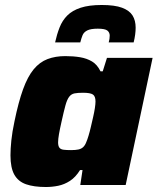

<svg xmlns="http://www.w3.org/2000/svg" viewBox="-20 -742 632 770"><path d="M164 8Q116 8 84.5 -3Q53 -14 37.5 -41.5Q22 -69 22 -119Q22 -145 25.5 -179Q29 -213 38 -255Q54 -333 72.5 -384Q91 -435 115 -464Q139 -493 170.5 -505Q202 -517 242 -517Q274 -517 301 -512.5Q328 -508 349 -495.5Q370 -483 383 -456H392L409 -510H592L484 0H302L311 -60H301Q283 -31 260.5 -16.5Q238 -2 213.5 3Q189 8 164 8ZM265 -140Q283 -140 294.5 -142.5Q306 -145 313.5 -152Q321 -159 326 -172Q330 -181 335 -197.5Q340 -214 344.5 -233.5Q349 -253 353.5 -272.5Q358 -292 360.5 -308.5Q363 -325 363 -335Q363 -356 352.5 -363Q342 -370 313 -370Q292 -370 279 -367.5Q266 -365 257.5 -354Q249 -343 242.5 -319.5Q236 -296 227 -255Q220 -224 216.5 -204Q213 -184 213 -171Q213 -157 218 -150Q223 -143 235 -141.5Q247 -140 265 -140ZM201 -572Q208 -604 219 -632Q230 -660 250 -680Q270 -700 303.5 -711Q337 -722 388 -722Q440 -722 469.5 -711Q499 -700 511.5 -680Q524 -660 524 -631Q524 -618 522 -603Q520 -588 516 -572H416Q418 -579 419 -586Q420 -593 420 -599Q420 -612 410.5 -619.5Q401 -627 372 -627Q344 -627 330 -620Q316 -613 311 -600.5Q306 -588 302 -572Z"/></svg>

Font: Saira Thin ExtraBold
Style: Italic
Weight: 800
Italic angle: -12°
Version: Version 1.101